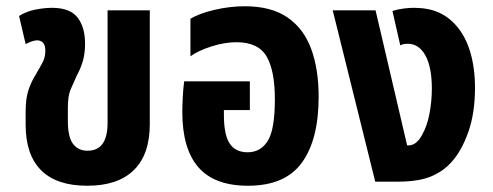

<svg xmlns="http://www.w3.org/2000/svg" viewBox="-20 -581 1577 614"><path d="M259 13Q161 13 111.5 -36.5Q62 -86 62 -182V-224Q62 -266 71 -293Q80 -320 94 -342Q107 -364 116 -381Q125 -398 125 -419Q125 -437 117.5 -444.5Q110 -452 99 -452Q85 -452 62 -440L41 -530Q65 -545 94 -550.5Q123 -556 146 -556Q204 -556 228 -525Q252 -494 252 -441Q252 -410 245 -386Q238 -362 225 -338Q214 -314 205.5 -294Q197 -274 197 -236V-194Q197 -143 213.5 -121Q230 -99 260 -99Q324 -99 324 -188V-548H459V-184Q459 -87 408 -37Q357 13 259 13Z M773 13Q666 13 614.5 -46Q563 -105 563 -223Q563 -243 564.5 -271Q566 -299 569 -321H779V-229H696V-214Q696 -150 714.5 -122Q733 -94 772 -94Q813 -94 836 -130Q859 -166 859 -264Q859 -355 832.5 -400.5Q806 -446 736 -446Q698 -446 656 -432.5Q614 -419 589 -401V-521Q617 -538 666 -549.5Q715 -561 763 -561Q847 -561 899 -525.5Q951 -490 975 -425Q999 -360 999 -271Q999 -135 945.5 -61Q892 13 773 13Z M1180 0 1044 -548H1181L1282 -116H1286Q1312 -116 1330 -150Q1346 -178 1353.5 -218Q1361 -258 1361 -298Q1361 -366 1340.5 -403.5Q1320 -441 1284 -441Q1269 -441 1260 -436L1235 -546Q1255 -552 1273 -554Q1291 -556 1303 -556Q1349 -556 1382 -541.5Q1415 -527 1439 -499Q1469 -465 1484 -414Q1499 -363 1499 -300Q1499 -219 1477.5 -158.5Q1456 -98 1424 -63Q1399 -34 1359 -17Q1319 0 1250 0Z"/></svg>

Font: Noto Sans Thai Cond
Style: Bold
Weight: 700
Width: 3
Designer: Monotype Design Team
Foundry: Monotype Imaging Inc.
Version: Version 2.002; ttfautohint (v1.8.4.7-5d5b)